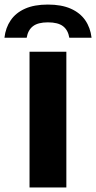

<svg xmlns="http://www.w3.org/2000/svg" viewBox="-62 -822 422 842"><path d="M67.5 0V-595H229V0ZM-42.5 -656.5Q-37.5 -700.5 -15 -733.2Q7.5 -766 48 -784Q88.5 -802 148 -802Q207.5 -802 248.2 -784Q289 -766 311.8 -733.2Q334.5 -700.5 339.5 -656.5H242Q236.5 -690 214.5 -707Q192.5 -724 148 -724Q104.5 -724 82.5 -707Q60.5 -690 55 -656.5Z"/></svg>

Font: Encode Sans SC
Style: Bold
Weight: 700
Version: Version 3.002